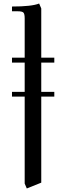

<svg xmlns="http://www.w3.org/2000/svg" viewBox="-20 -766 373 1089"><path d="M48 -218V-245H120V-411H48V-439H120V-662Q120 -687 113 -694.5Q106 -702 81 -702H48V-729Q160 -729 202 -746L214 -718V-439H288V-411H214V-245H288V-218H214V270L132 303L120 275V-218Z"/></svg>

Font: Dihjauti
Style: Bold
Weight: 700
Designer: T. Christopher White
Version: Version 3.0.0